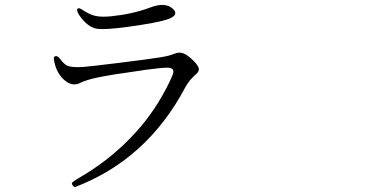

<svg xmlns="http://www.w3.org/2000/svg" viewBox="-20 -730 1540 777"><path d="M285.2 26.4Q575.2 -85 729.5 -376Q746.1 -407.2 776.4 -432.6Q787.1 -443.4 784.2 -454.6Q781.2 -465.8 762.7 -484.4Q738.3 -508.8 720.7 -514.6Q703.1 -520.5 683.6 -511.7Q665 -503.9 628.9 -498Q587.9 -491.2 461.9 -475.6Q350.6 -461.9 316.4 -459Q270.5 -456.1 252.9 -463.9Q240.2 -468.8 223.6 -491.2Q213.9 -503.9 205.1 -502.9Q196.3 -502 198.2 -488.3Q207 -435.5 239.7 -406.7Q272.5 -377.9 304.7 -394.5Q330.1 -407.2 377.9 -417Q428.7 -427.7 555.7 -445.3Q557.6 -445.3 560.5 -446.3Q638.7 -457 657.2 -456.1Q683.6 -456.1 681.6 -437.5Q679.7 -424.8 653.3 -373Q652.3 -371.1 651.4 -370.1Q594.7 -259.8 503.4 -167Q412.1 -74.2 295.9 -7.8Q274.4 4.9 271.5 10.3Q268.6 15.6 279.3 25.4Q282.2 28.3 285.2 26.4ZM488.3 -620.1Q620.1 -637.7 662.1 -653.3Q704.1 -668.9 681.6 -692.4Q650.4 -724.6 584 -698.2Q515.6 -672.9 429.7 -664.1Q391.6 -660.2 366.7 -665.5Q341.8 -670.9 313.5 -690.4Q296.9 -701.2 293 -693.4Q289.1 -685.5 301.8 -667Q335 -619.1 374 -613.3Q406.2 -609.4 488.3 -620.1Z"/></svg>

Font: Bpmf GenWan Min R
Style: R
Weight: 400
Foundry: But Ko
Version: Version 1.320